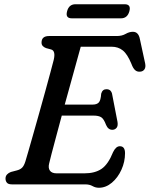

<svg xmlns="http://www.w3.org/2000/svg" viewBox="-20 -870 706 906"><path d="M382 0H36Q19 0 12.5 -8Q6 -16 6 -27.5Q6 -39 13.2 -46.8Q20.5 -54.5 31.5 -58.5L60 -66Q75.5 -70 84.5 -79Q93.5 -88 100 -109Q103 -118.5 112.5 -151.5Q122 -184.5 135.5 -232Q149 -279.5 164 -332.8Q179 -386 193 -437Q207 -488 217.8 -528Q228.5 -568 233.5 -587.5Q243.5 -630 221.5 -636.5L197.5 -643Q189 -646 182.5 -652.2Q176 -658.5 176 -669Q176 -700 211.5 -700H531Q555.5 -700 572.8 -710Q590 -720 607 -720Q633.5 -720 640 -686L665 -570.5Q668.5 -553 661.8 -543Q655 -533 642.5 -532Q628.5 -530 618.2 -538.5Q608 -547 600 -569Q581 -615 559.2 -632.2Q537.5 -649.5 507 -649.5H361Q353.5 -622.5 341.5 -579Q329.5 -535.5 315 -483Q300.5 -430.5 285.5 -376.5H417.5Q437 -376.5 446.2 -386.5Q455.5 -396.5 457.5 -428Q463.5 -449 482 -449Q495 -449 501.5 -441.8Q508 -434.5 509.5 -423.5L534.5 -294.5Q537.5 -275.5 529.8 -266.5Q522 -257.5 510 -257.5Q490.5 -257.5 480.5 -280.5Q470 -309 457.5 -316.8Q445 -324.5 421.5 -324.5H271.5Q257 -271 244.5 -224Q232 -177 223.2 -143.8Q214.5 -110.5 212 -99Q206.5 -77.5 215.5 -64.8Q224.5 -52 248 -52H377.5Q428 -52 459.2 -73.2Q490.5 -94.5 513.5 -152Q527 -180 545.5 -180Q570 -180 570 -147Q570 -106.5 553 -69Q536 -31.5 507.8 -7.8Q479.5 16 446.5 16Q430.5 16 416.5 8Q402.5 0 382 0ZM296.5 -816.5Q305 -850 336.5 -850H568Q599.5 -850 590.5 -817Q581.5 -783.5 550.5 -783.5H319Q287.5 -783.5 296.5 -816.5Z"/></svg>

Font: Fraunces 9pt SuperSoft
Style: Italic
Weight: 400
Italic angle: -16°
Version: Version 1.000;[b76b70a41]